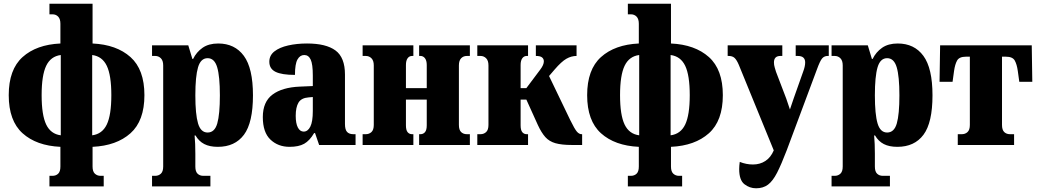

<svg xmlns="http://www.w3.org/2000/svg" viewBox="-20 -780 5586 1033"><path d="M246 223V166H262Q281 166 293 154.5Q305 143 305 116V10Q176 4 101.5 -63Q27 -130 27 -268Q27 -406 101.5 -473Q176 -540 305 -546V-652Q305 -678 293 -690.5Q281 -703 262 -703H246V-760H478V-546Q607 -540 682 -473Q757 -406 757 -268Q757 -130 682 -63Q607 4 478 10V116Q478 143 490.5 154.5Q503 166 521 166H538V223ZM307 -52V-484Q253 -477 228.5 -426Q204 -375 204 -268Q204 -161 228.5 -110Q253 -59 307 -52ZM476 -52Q530 -59 554.5 -110Q579 -161 579 -268Q579 -375 554.5 -426Q530 -477 476 -484Z M798 223V166H815Q833 166 845.5 154.5Q858 143 858 116V-428Q858 -454 845.5 -466.5Q833 -479 815 -479H798V-536H993L1015 -463H1019Q1037 -500 1070 -523Q1103 -546 1154 -546Q1243 -546 1292 -479.5Q1341 -413 1341 -267Q1341 -120 1292.5 -55Q1244 10 1152 10Q1108 10 1079 -5Q1050 -20 1032 -51H1027Q1029 -28 1030 -5Q1031 18 1031 47V116Q1031 143 1043 154.5Q1055 166 1074 166H1112V223ZM1097 -67Q1135 -67 1149 -116Q1163 -165 1163 -267Q1163 -369 1148.5 -418Q1134 -467 1097 -467Q1060 -467 1045.5 -418Q1031 -369 1031 -267Q1031 -165 1045.5 -116Q1060 -67 1097 -67Z M1538 10Q1476 10 1435 -29Q1394 -68 1394 -150Q1394 -232 1446 -271Q1498 -310 1593 -314L1663 -317V-374Q1663 -435 1651.5 -459.5Q1640 -484 1617 -484Q1594 -484 1580.5 -460Q1567 -436 1567 -377Q1496 -377 1462.5 -393.5Q1429 -410 1429 -448Q1429 -482 1456.5 -503.5Q1484 -525 1530.5 -535.5Q1577 -546 1632 -546Q1734 -546 1785 -508.5Q1836 -471 1836 -379V-113Q1836 -82 1847.5 -70Q1859 -58 1881 -58H1893V0H1697L1675 -64H1670Q1646 -23 1616.5 -6.5Q1587 10 1538 10ZM1614 -72Q1636 -72 1649.5 -98.5Q1663 -125 1663 -183V-258L1640 -256Q1601 -253 1586 -228Q1571 -203 1571 -157Q1571 -116 1582.5 -94Q1594 -72 1614 -72Z M1931 0V-58H1948Q1966 -58 1978.5 -69.5Q1991 -81 1991 -108V-428Q1991 -454 1978.5 -466.5Q1966 -479 1948 -479H1931V-536H2204V-479H2197Q2182 -479 2173 -466.5Q2164 -454 2164 -430V-306H2276V-430Q2276 -454 2266.5 -466.5Q2257 -479 2242 -479H2235V-536H2508V-479H2492Q2473 -479 2461 -466.5Q2449 -454 2449 -428V-108Q2449 -81 2461 -69.5Q2473 -58 2492 -58H2508V0H2235V-58H2242Q2257 -58 2266.5 -69Q2276 -80 2276 -106V-244H2164V-106Q2164 -80 2173 -69Q2182 -58 2197 -58H2204V0Z M2548 0V-58H2565Q2583 -58 2595.5 -69.5Q2608 -81 2608 -108V-428Q2608 -454 2595.5 -466.5Q2583 -479 2565 -479H2548V-536H2821V-479H2814Q2799 -479 2790 -466.5Q2781 -454 2781 -430V-306H2812L2887 -406Q2906 -431 2906 -450Q2906 -463 2896.5 -471Q2887 -479 2863 -479V-536H3082V-479Q3054 -479 3027.5 -464Q3001 -449 2964 -406L2934 -371L3048 -134Q3072 -85 3084 -71.5Q3096 -58 3109 -58H3112V0H3056Q3002 0 2968.5 -9.5Q2935 -19 2914 -42.5Q2893 -66 2874 -107L2812 -244H2781V-106Q2781 -80 2790 -69Q2799 -58 2814 -58H2821V0Z M3358 223V166H3374Q3393 166 3405 154.5Q3417 143 3417 116V10Q3288 4 3213.5 -63Q3139 -130 3139 -268Q3139 -406 3213.5 -473Q3288 -540 3417 -546V-652Q3417 -678 3405 -690.5Q3393 -703 3374 -703H3358V-760H3590V-546Q3719 -540 3794 -473Q3869 -406 3869 -268Q3869 -130 3794 -63Q3719 4 3590 10V116Q3590 143 3602.5 154.5Q3615 166 3633 166H3650V223ZM3419 -52V-484Q3365 -477 3340.5 -426Q3316 -375 3316 -268Q3316 -161 3340.5 -110Q3365 -59 3419 -52ZM3588 -52Q3642 -59 3666.5 -110Q3691 -161 3691 -268Q3691 -375 3666.5 -426Q3642 -477 3588 -484Z M4048 233Q4013 233 3985 211Q3957 189 3957 130Q3957 113 3960 91Q3995 105 4031 105Q4069 105 4098 86Q4127 67 4143 29L3955 -431Q3944 -457 3932.5 -468Q3921 -479 3900 -479H3895V-536H4189V-479H4179Q4144 -479 4144 -444Q4144 -431 4148 -417.5Q4152 -404 4155 -394L4210 -250Q4215 -235 4220 -220.5Q4225 -206 4230 -191Q4235 -206 4240 -220.5Q4245 -235 4250 -250L4301 -394Q4312 -423 4312 -444Q4312 -479 4272 -479H4261V-536H4439V-479H4433Q4415 -479 4403.5 -466Q4392 -453 4375 -406L4213 28Q4184 104 4161 149Q4138 194 4112 213.5Q4086 233 4048 233Z M4454 223V166H4471Q4489 166 4501.5 154.5Q4514 143 4514 116V-428Q4514 -454 4501.5 -466.5Q4489 -479 4471 -479H4454V-536H4649L4671 -463H4675Q4693 -500 4726 -523Q4759 -546 4810 -546Q4899 -546 4948 -479.5Q4997 -413 4997 -267Q4997 -120 4948.5 -55Q4900 10 4808 10Q4764 10 4735 -5Q4706 -20 4688 -51H4683Q4685 -28 4686 -5Q4687 18 4687 47V116Q4687 143 4699 154.5Q4711 166 4730 166H4768V223ZM4753 -67Q4791 -67 4805 -116Q4819 -165 4819 -267Q4819 -369 4804.5 -418Q4790 -467 4753 -467Q4716 -467 4701.5 -418Q4687 -369 4687 -267Q4687 -165 4701.5 -116Q4716 -67 4753 -67Z M5133 0V-58H5155Q5173 -58 5185.5 -69.5Q5198 -81 5198 -108V-475H5177Q5141 -475 5129.5 -454.5Q5118 -434 5113 -398L5105 -340H5035L5038 -536H5531L5534 -340H5464L5456 -398Q5451 -434 5439.5 -454.5Q5428 -475 5392 -475H5371V-108Q5371 -81 5383 -69.5Q5395 -58 5414 -58H5436V0Z"/></svg>

Font: Noto Serif Condensed Black
Style: Regular
Weight: 900
Width: 3
Designer: Monotype Design Team
Foundry: Monotype Imaging Inc.
Version: Version 2.015; ttfautohint (v1.8.4.7-5d5b)